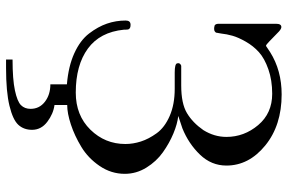

<svg xmlns="http://www.w3.org/2000/svg" viewBox="-182 -566 973 650"><g transform="rotate(90 305.0 -240.5)"><path d="M181 204Q248 204 285.5 196Q323 188 335.5 175.5Q348 163 348 143Q348 113 324 94.5Q300 76 265 76V20Q204 15 160 -5Q116 -25 93 -55Q70 -85 59.5 -115.5Q49 -146 49 -179Q49 -195 62.5 -195.5Q76 -196 79 -188Q80 -186 80 -173Q88 -92 144 -51Q200 -10 293 -10Q370 -10 418.5 -59.5Q467 -109 467 -178Q467 -204 458.5 -230.5Q450 -257 430.5 -284Q411 -311 372 -328Q333 -345 280 -345H225Q196 -345 194 -353Q191 -363 202 -367H269Q330 -367 362.5 -386.5Q395 -406 420 -442Q443 -479 443 -520Q443 -580 403 -627.5Q363 -675 297 -675Q251 -675 214 -662Q177 -649 156 -630Q135 -611 120.5 -585.5Q106 -560 100.5 -540.5Q95 -521 93 -502L90 -485Q84 -475 66 -480Q60 -483 60 -494V-688Q60 -706 71 -706Q77 -706 86 -698L120 -665Q131 -654 135 -654L156 -668Q218 -707 299 -707Q404 -707 472 -651.5Q540 -596 540 -520Q540 -469 503 -430.5Q466 -392 414 -371L372 -357Q399 -354 431.5 -340.5Q464 -327 495 -305Q526 -283 547 -249Q568 -215 568 -176Q568 -130 541.5 -91Q515 -52 477 -29Q439 -6 401 6.5Q363 19 335 19V62Q365 66 392 86.5Q419 107 419 138Q419 166 402 184.5Q385 203 337.5 214.5Q290 226 210 226H214H181Z"/></g></svg>

Font: cwTeXMing
Style: Medium
Weight: 500
Version: Version 1.17